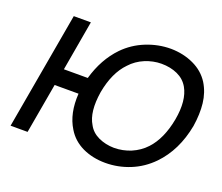

<svg xmlns="http://www.w3.org/2000/svg" viewBox="-127 -953 1337 1156"><g transform="rotate(20 542.0 -375.5)"><path d="M1070 -375Q1039 -210 938.5 -106.5Q879.5 -46 803.5 -15.2Q727.5 15.5 646 15.5Q565 15.5 499 -15.5Q433.5 -47 398 -106.5Q344.5 -192.5 353 -321H200L143.5 0H34.5L166.5 -750H276L220 -429H373Q410 -559.5 492.5 -645Q549.5 -703.5 626.5 -734.5Q703.5 -765.5 784.5 -765.5Q825 -765 861.5 -757Q898 -749 931 -733.5Q996.5 -703 1033.5 -645Q1067.5 -589.5 1075 -522.2Q1082.5 -455 1070 -375ZM954 -375Q977 -503 934.5 -578Q910.5 -620 864.8 -640.8Q819 -661.5 761.5 -661.5Q735 -661.5 708.5 -656Q682 -650.5 656.8 -640Q631.5 -629.5 609 -613.8Q586.5 -598 568.5 -578Q499 -507 475 -375Q454 -242 497 -172Q518.5 -131 564 -109.5Q610.5 -88 664.5 -87.5Q692 -87.5 719.5 -93Q747 -98.5 772.5 -109.2Q798 -120 820.8 -135.8Q843.5 -151.5 862.5 -172Q929.5 -244 954 -375Z"/></g></svg>

Font: Russisch Sans SemiBold
Style: Italic
Weight: 600
Width: 4
Italic angle: -10°
Designer: Michael Sharanda (font) & Cristiano Sobral (main changes)
Foundry: Michael Sharanda
Version: Version 2.00;September 8, 2020;FontCreator 13.0.0.2681 64-bi